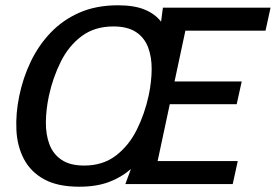

<svg xmlns="http://www.w3.org/2000/svg" viewBox="-20 -696 1043 726"><path d="M280 10Q198 10 147 -18Q96 -46 70.5 -94.5Q45 -143 42 -205Q39 -267 53 -334Q67 -402 96.5 -463.5Q126 -525 172 -573Q218 -621 281 -648.5Q344 -676 426 -676Q488 -676 527.5 -659.5Q567 -643 589 -614L596 -667H1003L984 -580H681L640 -388H894L875 -302H622L576 -87H879L860 0H454L475 -57Q440 -26 392.5 -8Q345 10 280 10ZM298 -70Q369 -70 418 -107.5Q467 -145 497 -205Q527 -265 542 -334Q553 -386 553.5 -433Q554 -480 540 -517Q526 -554 494 -575Q462 -596 409 -596Q338 -596 289 -559.5Q240 -523 210 -463Q180 -403 165 -334Q154 -282 153.5 -234.5Q153 -187 167 -150Q181 -113 213 -91.5Q245 -70 298 -70Z"/></svg>

Font: Epunda Sans Medium
Style: Italic
Weight: 500
Italic angle: -12.0243°
Designer: Simon Atzbach
Foundry: typofactur
Version: Version 2.204; ttfautohint (v1.8.4.7-5d5b)